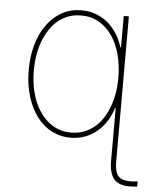

<svg xmlns="http://www.w3.org/2000/svg" viewBox="-54 -600 696 849"><g transform="rotate(5 294.5 -175.5)"><path d="M551.8 203.1Q503.2 203.1 482.4 177Q461.6 150.9 461.6 98V-136.4H458.8Q448.5 -103.3 430.9 -76.2Q413.4 -49 389.9 -29.7Q366.5 -10.3 337.2 0.5Q307.9 11.4 274.1 11.4Q240.8 11.4 212.4 1.2Q183.9 -8.9 160.7 -27.3Q137.4 -45.8 119.7 -71.2Q101.9 -96.6 89.8 -127.1Q63.9 -190.7 63.9 -271.3Q63.9 -351.2 89.1 -415.1Q114.7 -478.3 162.3 -516.3Q209.5 -554 274.1 -554Q308.6 -554 337.9 -543.1Q367.2 -532.3 390.6 -512.8Q414.1 -493.3 431.3 -466.1Q448.5 -438.9 458.8 -406.2H461.6V-545.5H484.4V98Q484.4 143.5 499.6 161.9Q514.9 180.4 551.8 180.4Q567.8 180.4 586.6 178.3V201Q568.5 203.1 551.8 203.1ZM274.1 -11.4Q304.3 -11.4 329.7 -20.8Q355.1 -30.2 375.9 -47.1Q396.7 -63.9 412.5 -87.4Q428.3 -110.8 438.9 -138.8Q461.6 -197.1 461.6 -271.3Q461.6 -324.9 449.2 -372.3Q436.8 -419.7 412.8 -455.1Q388.8 -490.4 353.9 -510.8Q318.9 -531.2 274.1 -531.2Q243.6 -531.2 218.2 -521.8Q192.8 -512.4 172.2 -495.6Q151.6 -478.7 136 -455.3Q120.4 -431.8 109.4 -404.1Q86.6 -345.5 86.6 -271.3Q86.6 -198.5 109 -139.6Q132.1 -80.6 174.7 -45.8Q216.6 -11.4 274.1 -11.4Z"/></g></svg>

Font: Linik Sans Thin
Style: Regular
Weight: 100
Designer: Fonts by Rasmus Andersson / Changes by Cristiano Sobral with parts from Marc Monis
Foundry: rsms
Version: Version 3.020; ttfautohint (v1.6)